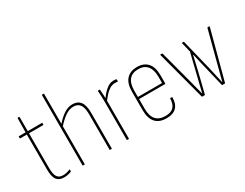

<svg xmlns="http://www.w3.org/2000/svg" viewBox="-73 -1139 2045 1603"><g transform="rotate(-30 949.5 -337.5)"><path d="M189 8Q141 8 119 -22Q97 -52 97 -122V-458H33Q30 -458 30 -462V-475Q30 -479 33 -479H97L99 -614Q100 -618 103 -618H114Q118 -618 118 -614V-479H254Q258 -479 258 -475V-462Q258 -458 254 -458H118V-122Q118 -64 135 -38Q152 -12 190 -12Q207 -12 225 -16Q243 -20 258 -27Q262 -29 262 -24V-10Q262 -7 259 -6Q245 1 225.5 4.5Q206 8 189 8Z M635 0Q632 0 632 -4V-344Q632 -407 612 -436.5Q592 -466 549 -466Q507 -466 466.5 -436.5Q426 -407 388 -363V-387Q427 -432 467.5 -459.5Q508 -487 552 -487Q601 -487 627 -454Q653 -421 653 -346V-4Q653 0 649 0ZM374 0Q371 0 371 -4V-679Q371 -683 375 -683H389Q392 -683 392 -679V-4Q392 0 389 0Z M801 0Q797 0 797 -4V-368Q797 -396 796 -423Q795 -450 793 -474Q793 -479 797 -479H810Q813 -479 813 -475Q815 -451 816.5 -425.5Q818 -400 818 -381V-372V-4Q818 0 815 0ZM810 -357V-382Q825 -404 846 -428.5Q867 -453 893 -470Q919 -487 950 -487Q958 -487 963.5 -486.5Q969 -486 974 -484Q976 -483 977 -482.5Q978 -482 978 -479Q978 -475 978 -472Q978 -469 977 -466Q977 -460 971 -461Q967 -462 962 -462.5Q957 -463 949 -463Q922 -463 897.5 -448Q873 -433 851.5 -408.5Q830 -384 810 -357Z M1179 8Q1109 9 1072.5 -31Q1036 -71 1036 -151V-327Q1036 -408 1072.5 -447.5Q1109 -487 1174 -487Q1240 -487 1275.5 -447Q1311 -407 1311 -328V-250Q1311 -246 1308 -246H1057V-152Q1057 -83 1087.5 -48Q1118 -13 1179 -13Q1232 -13 1257.5 -40Q1283 -67 1284 -119Q1284 -123 1286 -123H1301Q1304 -123 1305 -120Q1305 -57 1273 -24.5Q1241 8 1179 8ZM1057 -266H1290V-326Q1290 -394 1260.5 -430Q1231 -466 1174 -466Q1117 -466 1087 -431Q1057 -396 1057 -326Z M1525 0Q1521 0 1520 -4L1395 -474Q1393 -479 1398 -479H1412Q1416 -479 1417 -475L1498 -169Q1507 -133 1517 -96Q1527 -59 1536 -23H1537Q1545 -59 1554 -95.5Q1563 -132 1572 -168L1623 -377L1601 -469Q1599 -474 1604 -474H1617Q1620 -474 1621 -470L1695 -169Q1703 -132 1711.5 -95.5Q1720 -59 1728 -23H1730Q1739 -59 1749 -96Q1759 -133 1768 -169L1848 -474Q1849 -479 1854 -479H1867Q1871 -479 1870 -473L1745 -3Q1744 0 1740 0H1719Q1715 0 1714 -3L1676 -162Q1665 -206 1654.5 -251Q1644 -296 1634 -341H1632Q1622 -296 1611.5 -251Q1601 -206 1590 -161L1551 -3Q1550 0 1546 0Z"/></g></svg>

Font: Sofia Sans Condensed Thin
Style: Regular
Weight: 250
Version: Version 4.100